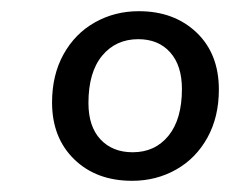

<svg xmlns="http://www.w3.org/2000/svg" viewBox="-20 -734 411 343"><path d="M73 -551Q73 -600 93.5 -637Q114 -674 149.5 -694Q185 -714 228 -714Q291 -714 331 -676Q371 -638 371 -574Q371 -525 350.5 -488Q330 -451 294.5 -431Q259 -411 216 -411Q152 -411 112.5 -449.5Q73 -488 73 -551ZM305 -575Q305 -617 284 -640.5Q263 -664 227 -664Q187 -664 162.5 -634.5Q138 -605 138 -550Q138 -508 159.5 -485Q181 -462 217 -462Q257 -462 281 -491.5Q305 -521 305 -575Z"/></svg>

Font: SN Pro
Style: Italic
Weight: 400
Italic angle: -9°
Designer: Tobias Whetton
Foundry: Supernotes
Version: Version 1.003